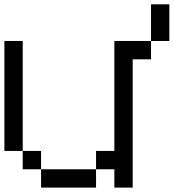

<svg xmlns="http://www.w3.org/2000/svg" viewBox="-20 -853 790 873"><path d="M0 -166.7V-666.7H83.3V-166.7ZM666.7 -583.3H583.3V0H500V-83.3H416.7V-166.7H500V-666.7H666.7ZM666.7 -833.3H750V-666.7H666.7ZM83.3 -166.7H166.7V-83.3H83.3ZM166.7 -83.3H416.7V0H166.7Z"/></svg>

Font: Galmuri11 Regular
Style: Regular
Weight: 400
Designer: Minseo Lee (Quiple)
Version: Version 2.356;hotconv 1.1.0;makeotfexe 2.6.0 DEVELOPMENT